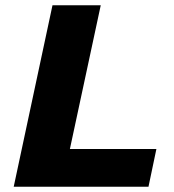

<svg xmlns="http://www.w3.org/2000/svg" viewBox="-20 -708 658 728"><path d="M32 0 179 -688H362L245 -143H573L543 0Z"/></svg>

Font: Saira Expanded
Style: Bold Italic
Weight: 700
Width: 7
Italic angle: -12°
Designer: Hector Gatti with collaboration of the Omnibus-Type team
Foundry: Omnibus-Type
Version: Version 1.101